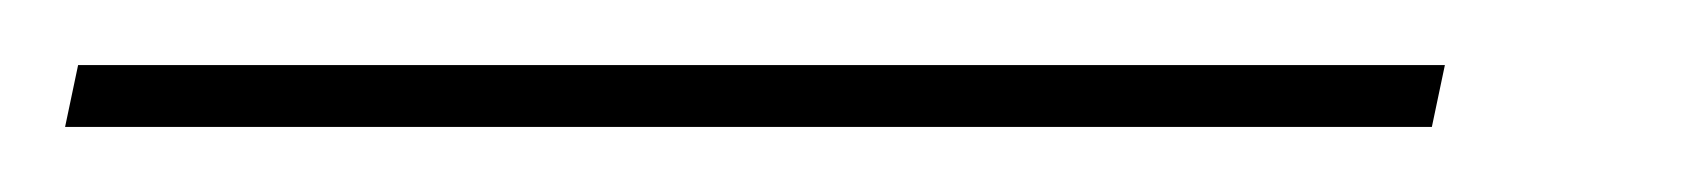

<svg xmlns="http://www.w3.org/2000/svg" viewBox="-81 45 521 59"><path d="M-57 65H363L359 84H-61Z"/></svg>

Font: Fixel Italic Variable Display Thin
Style: Italic
Weight: 100
Italic angle: -10°
Designer: AlfaBravo + MacPaw
Foundry: Kyrylo Tkachov, Marchela Mozhyna, Serhii Makarenko, Maria Weinstein, Zakhar Kryvoshyya
Version: Version 1.210;Glyphs 3.2 (3217)